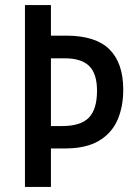

<svg xmlns="http://www.w3.org/2000/svg" viewBox="-20 -734 537 754"><path d="M464 -382Q464 -314 441 -262Q418 -210 367.5 -180.5Q317 -151 235 -151H180V0H78V-714H180V-594H240Q356 -594 410 -540Q464 -486 464 -382ZM224 -239Q297 -239 329 -272Q361 -305 361 -378Q361 -444 330.5 -474.5Q300 -505 234 -505H180V-239Z"/></svg>

Font: Noto Sans Myanmar Condensed Medium
Style: Regular
Weight: 500
Width: 3
Designer: Monotype Design Team
Foundry: Monotype Imaging Inc.
Version: Version 2.107; ttfautohint (v1.8.4.7-5d5b)